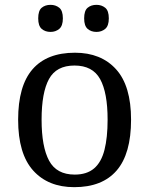

<svg xmlns="http://www.w3.org/2000/svg" viewBox="-20 -764 617 794"><path d="M287 10Q179 10 117 -59Q55 -128 55 -269Q55 -409 114.5 -477.5Q174 -546 290 -546Q398 -546 460 -477.5Q522 -409 522 -269Q522 -128 462.5 -59Q403 10 287 10ZM289 -42Q339 -42 369 -67.5Q399 -93 412 -144Q425 -195 425 -269Q425 -381 394 -437Q363 -493 288 -493Q213 -493 182.5 -437Q152 -381 152 -269Q152 -157 183 -99.5Q214 -42 289 -42ZM379 -632Q357 -632 342.5 -644.5Q328 -657 328 -688Q328 -720 342.5 -732Q357 -744 379 -744Q400 -744 415 -732Q430 -720 430 -688Q430 -657 415 -644.5Q400 -632 379 -632ZM189 -632Q167 -632 152.5 -644.5Q138 -657 138 -688Q138 -720 152.5 -732Q167 -744 189 -744Q210 -744 225 -732Q240 -720 240 -688Q240 -657 225 -644.5Q210 -632 189 -632Z"/></svg>

Font: Noto Serif Tamil
Style: Regular
Weight: 400
Designer: Indian Type Foundry, Tom Grace, and the Monotype Design Team
Foundry: Monotype Imaging Inc.
Version: Version 2.003